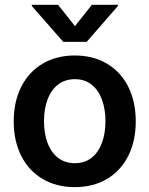

<svg xmlns="http://www.w3.org/2000/svg" viewBox="-20 -768 622 799"><path d="M37.1 -262.7Q37.1 -344.7 68.4 -406.7Q99.6 -468.8 157.2 -502.9Q214.8 -537.1 291 -537.1Q367.7 -537.1 425.3 -502.9Q482.9 -468.8 513.9 -406.7Q544.9 -344.7 544.9 -262.7Q544.9 -181.2 513.7 -119.1Q482.4 -57.1 425 -23.2Q367.7 10.7 291 10.7Q214.8 10.7 157.2 -23.4Q99.6 -57.6 68.4 -119.4Q37.1 -181.2 37.1 -262.7ZM418.9 -263.7Q418.9 -313 404.5 -352.8Q390.1 -392.6 361.6 -415.5Q333 -438.5 292 -438.5Q250 -438.5 220.9 -415.5Q191.9 -392.6 177.5 -353Q163.1 -313.5 163.1 -263.7Q163.1 -213.9 177.5 -174.3Q191.9 -134.8 220.9 -111.8Q250 -88.9 292 -88.9Q333 -88.9 361.6 -111.8Q390.1 -134.8 404.5 -174.3Q418.9 -213.9 418.9 -263.7ZM292 -659.2 362.3 -748H470.7V-743.2L340.8 -593.8H243.2L112.3 -743.2V-748H221.7Z"/></svg>

Font: Pretendard SemiBold
Style: Regular
Weight: 600
Designer: Base glyphs from Inter by Rasmus Andersson; Hangeul glyphs from Noto Sans CJK(Source Han Sans) by Jang Soo-young and Kan
Foundry: Kil Hyung-jin
Version: Version 1.309